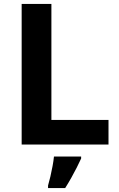

<svg xmlns="http://www.w3.org/2000/svg" viewBox="-20 -785 605 975"><path d="M90 -51V-765H241V-176H531V-51ZM392 20Q382 42 369.5 66.5Q357 91 342.5 117Q328 143 311 170H224V157Q230 137 236 111Q242 85 247 58Q252 31 254 10H392Z"/></svg>

Font: Noto Sans Tamil UI
Style: Regular
Weight: 400
Designer: Jelle Bosma - Monotype Design Team
Foundry: Monotype Imaging Inc.
Version: Version 2.004